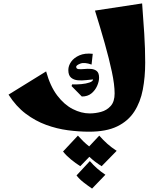

<svg xmlns="http://www.w3.org/2000/svg" viewBox="-20 -764 910 1124"><path d="M502 7Q442 7 377.5 -1.5Q313 -10 250 -33Q187 -56 130.5 -98.5Q74 -141 30 -210L250 -346Q274 -259 315 -205Q356 -151 406 -125.5Q456 -100 505 -100Q538 -100 571.5 -109Q605 -118 628 -143.5Q651 -169 651 -217Q651 -268 635 -343.5Q619 -419 593 -511Q567 -603 536 -702L812 -744Q819 -654 824.5 -566.5Q830 -479 830 -397Q830 -313 816 -239.5Q802 -166 766 -110.5Q730 -55 666 -24Q602 7 502 7ZM459 -199 399 -260 402 -270Q428 -269 456 -271.5Q484 -274 504 -281Q524 -288 525 -299Q509 -298 484.5 -295Q460 -292 436 -294Q412 -296 396 -309.5Q380 -323 380 -354Q380 -379 396.5 -402.5Q413 -426 445 -440Q477 -454 523 -449L516 -386Q474 -401 450 -391.5Q426 -382 426 -373Q426 -361 439.5 -359.5Q453 -358 473 -360Q493 -362 513 -360.5Q533 -359 546.5 -348Q560 -337 560 -309Q560 -287 548.5 -261Q537 -235 515 -217Q493 -199 459 -199ZM450 209Q422 191 395.5 169.5Q369 148 349 123L436 30Q452 48 468 63.5Q484 79 502 93L561 30Q584 56 608 77.5Q632 99 663 119L575 209Q556 197 538 183.5Q520 170 503 154ZM519 340Q494 323 469.5 304Q445 285 428 263L506 179Q527 203 548.5 222Q570 241 597 259Z"/></svg>

Font: Marhey ExtraBold
Style: Regular
Weight: 800
Designer: Nur Syamsi & Bustanul Arifin
Foundry: Namelatype
Version: Version 1.000; ttfautohint (v1.8.4.7-5d5b)